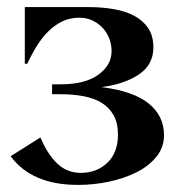

<svg xmlns="http://www.w3.org/2000/svg" viewBox="-20 -510 508 542"><path d="M200 12Q70 12 10 -69L94 -122Q115 -73 142.5 -47.5Q170 -22 208 -22Q253 -22 283 -50.5Q313 -79 313 -130Q313 -163 300.5 -185Q288 -207 266.5 -220Q245 -233 215.5 -238.5Q186 -244 152 -244H127V-272H152Q220 -272 257.5 -299Q295 -326 295 -366Q295 -384 288.5 -401Q282 -418 270 -431Q258 -444 241.5 -452Q225 -460 204 -460Q177 -460 155.5 -449.5Q134 -439 116 -421Q98 -403 83.5 -379.5Q69 -356 57 -330H50V-490H230Q269 -490 302.5 -484Q336 -478 360.5 -464.5Q385 -451 399 -429.5Q413 -408 413 -376Q413 -328 373 -300.5Q333 -273 267 -264Q356 -253 399.5 -218Q443 -183 443 -128Q443 -94 421.5 -67.5Q400 -41 365 -23.5Q330 -6 287 3Q244 12 200 12Z"/></svg>

Font: Bluu Next Cyrillic
Style: Bold
Weight: 700
Designer: Igor Stepanchenko
Foundry: Igor Stepanchenko
Version: Version 1.000